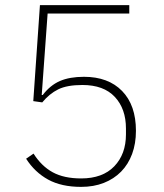

<svg xmlns="http://www.w3.org/2000/svg" viewBox="-20 -718 640 750"><path d="M485 -665H166L143 -347H147Q176 -385 214 -401.5Q252 -418 308 -418Q403 -418 457 -362.5Q511 -307 511 -207Q511 -157 496 -116.5Q481 -76 453 -47.5Q425 -19 385.5 -3.5Q346 12 297 12Q220 12 168 -16.5Q116 -45 82 -98L111 -118Q142 -69 186 -45Q230 -21 297 -21Q381 -21 426.5 -68.5Q472 -116 472 -193V-216Q472 -293 428.5 -339.5Q385 -386 302 -386Q242 -386 207.5 -369Q173 -352 145 -318L110 -323L136 -698H485Z"/></svg>

Font: IBM Plex Sans ExtLt
Style: Regular
Weight: 200
Designer: Mike Abbink, Paul van der Laan, Pieter van Rosmalen
Foundry: Bold Monday
Version: Version 3.005